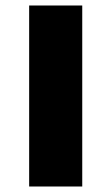

<svg xmlns="http://www.w3.org/2000/svg" viewBox="-20 -678 405 698"><path d="M86 0V-658H279V0Z"/></svg>

Font: Ysabeau SC Black
Style: Regular
Weight: 900
Designer: Christian Thalmann (Catharsis Fonts)
Version: Version 2.001;gftools[0.9.30]; featfreeze: smcp